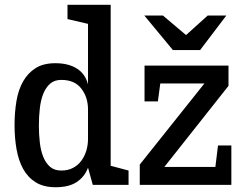

<svg xmlns="http://www.w3.org/2000/svg" viewBox="-20 -775 1030 805"><path d="M349 -675 263 -695V-755H444V-80L519 -60V0H369L349 -72Q335 -34 302 -12Q269 10 213 10Q163 10 130 -10.5Q97 -31 77.5 -66Q58 -101 49.5 -148.5Q41 -196 41 -250Q41 -304 49 -351.5Q57 -399 77 -434Q97 -469 129.5 -489.5Q162 -510 212 -510Q267 -510 302.5 -487.5Q338 -465 349 -421ZM237 -440Q208 -440 190 -424Q172 -408 161.5 -382Q151 -356 147 -321Q143 -286 143 -249Q143 -211 147 -177Q151 -143 161.5 -117Q172 -91 190 -75.5Q208 -60 237 -60Q265 -60 286 -71Q307 -82 321 -101Q335 -120 342 -143.5Q349 -167 349 -193V-316Q349 -367 321 -403.5Q293 -440 237 -440ZM586 -500H938V-415L669 -75H883L894 -165H950V0H566V-85L837 -425H652L642 -350H586ZM819 -565H705L585 -710H663L760 -628L851 -710H929Z"/></svg>

Font: Hermeneus One
Style: Regular
Weight: 400
Designer: Rodrigo Fuenzalida, Pablo Impallari
Foundry: Pablo Impallari, Rodrigo Fuenzalida
Version: Version 1.002; ttfautohint (v0.93) -l 8 -r 50 -G 200 -x 14 -